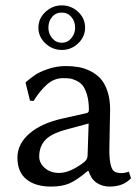

<svg xmlns="http://www.w3.org/2000/svg" viewBox="-20 -685 521 715"><path d="M210 -638.2Q187.5 -638.2 173.8 -621.8Q160.2 -605.5 160.2 -582Q160.2 -560.1 174.1 -543Q188 -525.9 210 -525.9Q231.9 -525.9 245.8 -543Q259.8 -560.1 259.8 -582Q259.8 -605.5 245.8 -621.8Q231.9 -638.2 210 -638.2ZM210 -665Q245.1 -665 271 -640.9Q296.9 -616.7 296.9 -582Q296.9 -548.3 271.2 -523.7Q245.6 -499 210 -499Q175.3 -499 149.2 -523.4Q123 -547.9 123 -582Q123 -616.2 149.2 -640.6Q175.3 -665 210 -665ZM310.1 -225.1 225.1 -202.1Q169.4 -187 147.7 -162.6Q126 -138.2 126 -102.1Q126 -77.6 147 -59.3Q168 -41 200.2 -41Q240.2 -41 292 -80.1Q306.2 -90.8 306.2 -106ZM310.1 -47.9H306.2Q265.6 -13.7 238.3 -2Q210.9 9.8 169.9 9.8Q111.8 9.8 78.4 -17.3Q44.9 -44.4 44.9 -98.1Q44.9 -148.9 89.4 -187.5Q133.3 -225.6 210.9 -243.2L304.2 -264.2Q311 -266.6 311 -275.9Q311 -308.1 304.2 -331.3Q297.4 -354.5 288.1 -366.2Q278.8 -377.9 264.2 -384.8Q249.5 -391.6 239.3 -392.8Q229 -394 214.8 -394Q182.1 -394 155.8 -371.1Q129.4 -348.1 105 -309.1L91.8 -310.1L75.2 -377L78.1 -380.9Q96.2 -396 111.1 -406.2Q126 -416.5 158 -427.7Q189.9 -439 225.1 -439Q250 -439 271.7 -435.3Q293.5 -431.6 315.9 -420.7Q338.4 -409.7 354.2 -392.3Q370.1 -375 380.1 -345.5Q390.1 -315.9 390.1 -276.9Q390.1 -273.4 388.7 -208Q387.2 -142.6 387.2 -126Q387.2 -63 403.8 -47.9Q412.6 -40.5 433.1 -40.5Q445.3 -40.5 460 -45.9L467.8 -21Q439 9.8 388.2 9.8Q359.9 9.8 339.1 -4.9Q318.4 -19.5 310.1 -47.9Z"/></svg>

Font: Linux Biolinum G
Style: Regular
Weight: 400
Designer: Philipp H. Poll
Foundry: Philipp H. Poll
Version: Version 1.1.0 ; ttfautohint (v1.6)